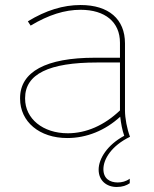

<svg xmlns="http://www.w3.org/2000/svg" viewBox="-20 -545 613 765"><path d="M248 5C325 5 399 -25 459 -80C462 -54 467 -26 475 -4C408 32 373 87 373 131C373 175 405 200 445 200C468 200 484 194 497 185V167C482 178 465 182 449 182C418 182 392 167 392 129C392 89 424 36 498 0C486 -31 478 -75 478 -104V-372C478 -469 413 -525 301 -525C232 -525 163 -504 91 -460L102 -443C174 -486 238 -506 301 -506C399 -506 458 -457 458 -375V-315H358C163 -315 60 -259 60 -154V-152C60 -60 137 5 248 5ZM250 -14C151 -14 80 -72 80 -152V-154C80 -250 175 -296 367 -296H458V-105C395 -45 323 -14 250 -14Z"/></svg>

Font: Fixel Display Thin
Style: Regular
Weight: 100
Designer: AlfaBravo + MacPaw
Foundry: Kyrylo Tkachov, Marchela Mozhyna, Serhii Makarenko, Maria Weinstein, Zakhar Kryvoshyya
Version: Version 1.211